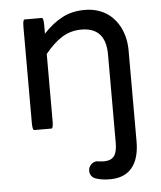

<svg xmlns="http://www.w3.org/2000/svg" viewBox="-53 -555 701 836"><g transform="rotate(-5 297.5 -137.0)"><path d="M333 226.6Q320.3 222.7 313.5 212.9Q306.6 203.1 306.6 190.4Q306.6 175.8 317.9 164.1Q329.1 152.3 344.7 152.3L356.4 154.3H359.4Q365.2 155.3 374 155.3Q405.3 155.3 418.9 137.7Q432.6 120.1 432.6 79.1V-306.6Q432.6 -424.8 326.2 -424.8Q279.3 -424.8 241.7 -401.4Q204.1 -377.9 167 -332V-39.1Q167 -6.8 159.2 -6.8H84Q76.2 -6.8 76.2 -39.1V-458Q76.2 -490.2 84 -490.2Q84 -490.2 159.2 -490.2Q167 -490.2 167 -458V-420.9Q207 -463.9 250 -486.3Q293 -508.8 347.7 -508.8Q401.4 -508.8 442.4 -483.4Q481.4 -458 502.4 -414.1Q523.4 -370.1 523.4 -316.4V81.1Q523.4 156.2 490.7 195.8Q458 235.4 394.5 235.4Q359.4 235.4 333 226.6Z"/></g></svg>

Font: YuPearl-Regular
Style: Regular
Weight: 400
Designer: Max Yao
Foundry: Max-Everyday
Version: Version 1.011; ttfautohint (v1.8.3)